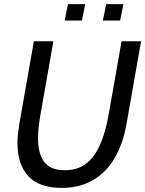

<svg xmlns="http://www.w3.org/2000/svg" viewBox="-20 -901 708 935"><path d="M280 14Q170 14 117.5 -43.5Q65 -101 65 -204Q65 -226 67.5 -249Q70 -272 74 -297L145 -700H240L177 -343Q172 -314 168.5 -285Q165 -256 165 -229Q165 -184 176.5 -148.5Q188 -113 216.5 -92.5Q245 -72 295 -72Q348 -72 385 -94.5Q422 -117 446 -156Q470 -195 485 -243.5Q500 -292 509 -343L572 -700H667L596 -297Q579 -201 538.5 -131.5Q498 -62 433 -24Q368 14 280 14ZM295 -801 311 -881H395L379 -801ZM481 -801 497 -881H581L565 -801Z"/></svg>

Font: Cabin VF Beta
Style: Italic
Weight: 400
Italic angle: -7°
Designer: Pablo Impallari
Foundry: Pablo Impallari. http://www.impallari.com Igino Marini. http://www.ikern.com
Version: Version 2.300